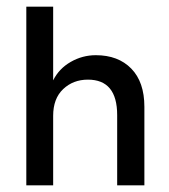

<svg xmlns="http://www.w3.org/2000/svg" viewBox="-20 -555 506 575"><path d="M139.2 0H58.8V-535.1H139.2V-314.4Q156.7 -349.5 191.8 -369.6Q226.8 -389.7 267 -389.7Q334 -389.7 373.2 -349.5Q412.4 -309.3 412.4 -235.1V0H330.9V-210.3Q330.9 -316.5 243.3 -316.5Q199 -316.5 169.1 -288.1Q139.2 -259.8 139.2 -208.2Z"/></svg>

Font: NATS
Style: Regular
Weight: 400
Designer: Purushoth Kumar Guthula
Foundry: Silicon Andhra, USA.
Version: Version 1.0.4; ttfautohint (v1.2.25-373a) -l 7 -r 28 -G 50 -